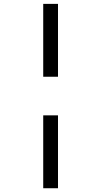

<svg xmlns="http://www.w3.org/2000/svg" viewBox="-20 -791 535 1015"><path d="M208.5 -181.2H286.6V204.1H208.5ZM208.5 -770.5H286.6V-385.3H208.5Z"/></svg>

Font: Arounder
Style: Regular
Weight: 400
Designer: Maxim Raikov
Foundry: Maxim Raikov
Version: Version 1.00 March 23, 2021, initial release